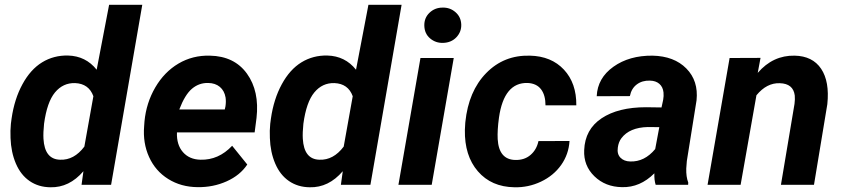

<svg xmlns="http://www.w3.org/2000/svg" viewBox="-20 -770 3518 800"><path d="M263.7 -538.6Q337.4 -536.6 382.8 -479.5L434.6 -750H572.8L442.9 0H319.8L327.6 -56.6Q268.6 12.2 189.9 10.3Q140.6 9.8 103.5 -15.6Q66.4 -41 46.1 -88.6Q25.9 -136.2 23.9 -194.8Q22.5 -225.6 25.4 -254.4L28.3 -276.4Q40 -357.4 73.5 -418.9Q106.9 -480.5 155.5 -510.3Q204.1 -540 263.7 -538.6ZM163.6 -254.4Q159.7 -217.3 161.1 -191.9Q166 -106 230.5 -104.5Q288.6 -102.1 331.5 -159.2L369.1 -369.1Q350.1 -421.4 293 -423.8Q242.7 -425.3 209.2 -385Q175.8 -344.7 163.6 -254.4Z M803.7 9.8Q734.4 9.3 680.9 -24.2Q627.4 -57.6 601.1 -116Q574.7 -174.3 580.6 -244.6L582 -264.2Q589.4 -341.3 627 -405.8Q664.6 -470.2 723.6 -505.1Q782.7 -540 854.5 -538.1Q956.5 -536.1 1009 -463.1Q1061.5 -390.1 1048.8 -278.3L1041 -218.3H717.3Q715.3 -167 742.2 -136.2Q769 -105.5 815.4 -104.5Q890.6 -102.5 947.3 -162.6L1010.3 -84.5Q980.5 -39.6 924.3 -14.4Q868.2 10.7 803.7 9.8ZM847.7 -424.3Q809.6 -425.3 780 -400.4Q750.5 -375.5 727.1 -314H916.5L919.4 -326.7Q922.4 -346.2 919.9 -363.8Q915 -392.1 896 -408Q877 -423.8 847.7 -424.3Z M1344.2 -538.6Q1418 -536.6 1463.4 -479.5L1515.1 -750H1653.3L1523.4 0H1400.4L1408.2 -56.6Q1349.1 12.2 1270.5 10.3Q1221.2 9.8 1184.1 -15.6Q1147 -41 1126.7 -88.6Q1106.4 -136.2 1104.5 -194.8Q1103 -225.6 1106 -254.4L1108.9 -276.4Q1120.6 -357.4 1154.1 -418.9Q1187.5 -480.5 1236.1 -510.3Q1284.7 -540 1344.2 -538.6ZM1244.1 -254.4Q1240.2 -217.3 1241.7 -191.9Q1246.6 -106 1311 -104.5Q1369.1 -102.1 1412.1 -159.2L1449.7 -369.1Q1430.7 -421.4 1373.5 -423.8Q1323.2 -425.3 1289.8 -385Q1256.3 -344.7 1244.1 -254.4Z M1778.8 0H1640.1L1731.9 -528.3H1870.6ZM1748 -662.6Q1747.1 -695.3 1769.5 -716.8Q1792 -738.3 1823.7 -738.3Q1855 -739.3 1877.9 -719.2Q1900.9 -699.2 1901.9 -667.5Q1902.8 -637.2 1881.6 -614.7Q1860.4 -592.3 1826.2 -591.3Q1795.4 -590.3 1772.2 -609.9Q1749 -629.4 1748 -662.6Z M2127 -103.5Q2165 -102.5 2190.4 -124.3Q2215.8 -146 2223.6 -182.1L2353 -182.6Q2349.6 -127 2318.1 -82.5Q2286.6 -38.1 2234.1 -13.2Q2181.6 11.7 2123.5 10.3Q2027.3 8.8 1971.2 -56.2Q1915 -121.1 1917 -229L1918.5 -255.9L1918.9 -261.2Q1932.1 -390.1 2005.9 -465.6Q2079.6 -541 2188 -538.1Q2277.3 -536.1 2329.8 -479.7Q2382.3 -423.3 2381.3 -331.1H2252.9Q2252.9 -373.5 2234.4 -397.9Q2215.8 -422.4 2178.7 -424.3Q2080.1 -427.2 2059.1 -280.3Q2051.8 -227.1 2053.7 -190.4Q2058.6 -105 2127 -103.5Z M2711.9 0Q2705.6 -20 2706.5 -47.9Q2647 11.7 2571.8 9.8Q2502.4 8.8 2456.8 -35.4Q2411.1 -79.6 2414.1 -144.5Q2417.5 -231 2486.6 -277.1Q2555.7 -323.2 2671.9 -323.2L2736.3 -322.3L2743.2 -354Q2746.1 -370.1 2744.6 -384.8Q2742.2 -407.7 2727.3 -420.7Q2712.4 -433.6 2688 -434.1Q2655.8 -435.1 2633.3 -418.2Q2610.8 -401.4 2604.5 -369.6L2466.3 -369.1Q2469.7 -444.8 2535.9 -491.9Q2602.1 -539.1 2699.2 -538.1Q2789.1 -536.1 2839.8 -484.6Q2890.6 -433.1 2882.3 -352.1L2841.8 -99.1L2839.4 -67.9Q2838.4 -33.2 2847.7 -9.3L2847.2 0ZM2606 -97.2Q2665.5 -95.2 2710 -148.9L2727.1 -240.2L2679.2 -240.7Q2603 -238.8 2569.3 -194.3Q2557.1 -178.2 2554.2 -154.8Q2550.3 -128.4 2565.2 -113Q2580.1 -97.7 2606 -97.2Z M3148.9 -528.8 3137.2 -466.3Q3200.7 -540 3291 -538.1Q3365.7 -536.6 3401.4 -483.4Q3437 -430.2 3427.2 -335.9L3371.6 0H3233.9L3290.5 -337.4Q3293 -356.4 3291.5 -372.1Q3285.2 -421.9 3229 -423.3Q3174.8 -425.3 3131.8 -373L3065.9 0H2928.2L3020 -528.3Z"/></svg>

Font: RobotoDraft
Style: Bold Italic
Weight: 700
Italic angle: -12°
Version: Version 2.001150; 2014